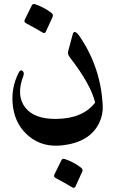

<svg xmlns="http://www.w3.org/2000/svg" viewBox="-20 -640 613 949"><path d="M375.5 -457.5Q477.5 -306.6 487.8 -120.1Q490.2 -73.7 470.7 -33.2Q424.3 63.5 286.6 78.6Q191.4 88.9 125 35.2Q58.6 -18.6 44.9 -107.4Q30.8 -199.2 72.3 -280.8Q81.1 -297.9 91.3 -289.6Q101.6 -281.2 95.2 -264.2Q58.6 -168.5 104.5 -108.9Q148.9 -51.3 256.8 -52.2Q388.7 -53.2 450.2 -132.8Q429.7 -221.2 327.1 -354Q313 -372.1 316.4 -384.8L338.9 -468.8Q346.7 -500 375.5 -457.5ZM137.7 -614.3Q142.1 -622.6 153.8 -619.1Q197.3 -604.5 234.4 -576.2Q244.1 -567.9 240.7 -558.1L206.1 -482.4Q200.2 -472.2 188.5 -480.2Q176.8 -488.3 108.4 -525.4Q97.2 -531.7 102.1 -542ZM284.2 150.9Q288.6 142.6 300.3 146Q343.8 160.6 380.9 189Q390.6 197.3 387.2 207L352.5 282.7Q346.7 293 335 284.9Q323.2 276.9 254.9 239.7Q243.7 233.4 248.5 223.1Z"/></svg>

Font: Amiri
Style: Bold Slanted
Weight: 700
Italic angle: 9°
Designer: Khaled Hosny
Version: Version 000.107